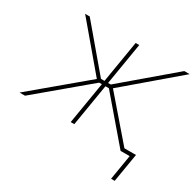

<svg xmlns="http://www.w3.org/2000/svg" viewBox="-169 -714 1055 1038"><g transform="rotate(30 359.0 -195.0)"><path d="M-16.1 0 309.1 -272.5 78.1 -545.9H106.9L328.1 -284.2H350.1L393.6 -545.9H416L372.6 -284.2H389.2L697.3 -545.9H730.5L409.7 -272.5L645 0H614.7L390.6 -261.7H369.1L325.7 0H303.2L346.7 -261.7H330.1L18.1 0ZM645.5 156.2 671.4 0H618.7L622.6 -22.5H697.8L668 156.2Z"/></g></svg>

Font: Inter Thin
Style: Italic
Weight: 250
Italic angle: -9.3988°
Designer: Rasmus Andersson
Foundry: rsms
Version: Version 4.001;git-66647c0bb